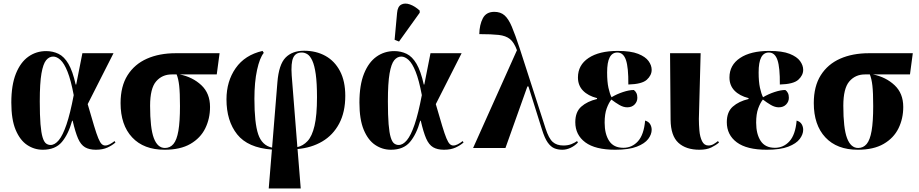

<svg xmlns="http://www.w3.org/2000/svg" viewBox="-20 -837 5196 1086"><path d="M222 10Q174 10 133.5 -17Q93 -44 68.5 -102.5Q44 -161 44 -257Q44 -356 70 -420.5Q96 -485 140.5 -516.5Q185 -548 241 -548Q279 -548 311 -532.5Q343 -517 367 -476Q391 -435 408 -359H411L446 -536H622L476 -248Q498 -172 512 -125.5Q526 -79 536 -55Q546 -31 555 -22.5Q564 -14 575 -14Q587 -14 600.5 -21Q614 -28 628 -39L633 -31Q615 -15 588 -2.5Q561 10 522 10Q485 10 461 -4Q437 -18 421.5 -53.5Q406 -89 391 -154H388Q367 -78 330 -34Q293 10 222 10ZM266 -17Q290 -17 312.5 -44Q335 -71 356 -132.5Q377 -194 397 -299Q381 -384 362 -431.5Q343 -479 322 -498Q301 -517 281 -517Q258 -517 241 -496.5Q224 -476 214.5 -421.5Q205 -367 205 -264Q205 -184 209 -135Q213 -86 221 -60Q229 -34 240.5 -25.5Q252 -17 266 -17Z M911 10Q793 10 727.5 -60Q662 -130 662 -254Q662 -349 701.5 -411.5Q741 -474 811 -505Q881 -536 974 -536H1222L1206 -416H997Q1070 -401 1119 -355Q1168 -309 1168 -232Q1168 -166 1141 -111Q1114 -56 1057 -23Q1000 10 911 10ZM913 0Q942 0 961 -22.5Q980 -45 989 -97Q998 -149 998 -237Q998 -313 993.5 -352.5Q989 -392 979 -416H951Q897 -416 863 -376.5Q829 -337 829 -239Q829 -112 850 -56Q871 0 913 0Z M1500 229 1518 9Q1382 -1 1321.5 -77Q1261 -153 1261 -275Q1261 -377 1313 -451.5Q1365 -526 1465 -549L1472 -538Q1449 -510 1434 -441.5Q1419 -373 1419 -278Q1419 -141 1440.5 -77.5Q1462 -14 1519 -2L1549 -371Q1557 -472 1595 -511Q1633 -550 1700 -550Q1768 -550 1820.5 -521Q1873 -492 1903 -435Q1933 -378 1933 -295Q1933 -203 1898.5 -138Q1864 -73 1803 -37Q1742 -1 1663 6L1681 229ZM1630 -410 1662 -5Q1694 -12 1719.5 -39Q1745 -66 1759 -125.5Q1773 -185 1773 -287Q1773 -367 1766 -417Q1759 -467 1746.5 -494Q1734 -521 1718.5 -530.5Q1703 -540 1687 -540Q1652 -540 1638.5 -510.5Q1625 -481 1630 -410Z M2191 10Q2143 10 2102.5 -17Q2062 -44 2037.5 -102.5Q2013 -161 2013 -257Q2013 -356 2039 -420.5Q2065 -485 2109.5 -516.5Q2154 -548 2210 -548Q2248 -548 2280 -532.5Q2312 -517 2336 -476Q2360 -435 2377 -359H2380L2415 -536H2591L2445 -248Q2467 -172 2481 -125.5Q2495 -79 2505 -55Q2515 -31 2524 -22.5Q2533 -14 2544 -14Q2556 -14 2569.5 -21Q2583 -28 2597 -39L2602 -31Q2584 -15 2557 -2.5Q2530 10 2491 10Q2454 10 2430 -4Q2406 -18 2390.5 -53.5Q2375 -89 2360 -154H2357Q2336 -78 2299 -34Q2262 10 2191 10ZM2235 -17Q2259 -17 2281.5 -44Q2304 -71 2325 -132.5Q2346 -194 2366 -299Q2350 -384 2331 -431.5Q2312 -479 2291 -498Q2270 -517 2250 -517Q2227 -517 2210 -496.5Q2193 -476 2183.5 -421.5Q2174 -367 2174 -264Q2174 -184 2178 -135Q2182 -86 2190 -60Q2198 -34 2209.5 -25.5Q2221 -17 2235 -17ZM2237 -602 2212 -612 2226 -764Q2229 -800 2249.5 -811Q2270 -822 2298.5 -812Q2327 -802 2354 -777V-765Z M2656 0 2904 -553Q2888 -597 2864.5 -616Q2841 -635 2800.5 -639.5Q2760 -644 2691 -644Q2692 -697 2711 -733.5Q2730 -770 2776 -770Q2811 -770 2833.5 -750.5Q2856 -731 2875 -686Q2894 -641 2919 -565L3066 -110Q3084 -54 3106.5 -34Q3129 -14 3167 -14Q3193 -14 3212.5 -22Q3232 -30 3244 -39L3249 -31Q3231 -12 3207.5 -1Q3184 10 3161 10Q3135 10 3115 1.5Q3095 -7 3078 -31Q3061 -55 3046 -103L2969 -348H2963L2839 0Z M3460 10Q3347 10 3290.5 -32Q3234 -74 3234 -146Q3234 -204 3268 -234Q3302 -264 3357 -277V-282Q3306 -295 3277.5 -324.5Q3249 -354 3249 -399Q3249 -469 3309 -509Q3369 -549 3474 -549Q3548 -549 3589.5 -532.5Q3631 -516 3648.5 -491.5Q3666 -467 3666 -442Q3666 -411 3638.5 -386Q3611 -361 3534 -359Q3535 -455 3520.5 -497.5Q3506 -540 3472 -540Q3443 -540 3428.5 -512.5Q3414 -485 3414 -427Q3414 -375 3421.5 -340.5Q3429 -306 3439 -287Q3469 -305 3504 -316.5Q3539 -328 3565 -328Q3574 -322 3579.5 -311Q3585 -300 3585 -284Q3585 -262 3569.5 -246Q3554 -230 3528 -230Q3506 -230 3483 -243.5Q3460 -257 3438 -274Q3423 -255 3411.5 -223.5Q3400 -192 3400 -143Q3400 -79 3425.5 -40Q3451 -1 3506 -1Q3555 -1 3588.5 -38Q3622 -75 3629 -155Q3649 -149 3657.5 -134.5Q3666 -120 3666 -103Q3666 -77 3646.5 -51Q3627 -25 3582 -7.5Q3537 10 3460 10Z M3936 10Q3860 10 3817 -29.5Q3774 -69 3773 -160L3770 -536H3943L3933 -164Q3933 -133 3936 -98Q3939 -63 3951 -38.5Q3963 -14 3987 -14Q4003 -14 4016.5 -22Q4030 -30 4041 -39L4047 -31Q4030 -16 4003.5 -3Q3977 10 3936 10Z M4317 10Q4204 10 4147.5 -32Q4091 -74 4091 -146Q4091 -204 4125 -234Q4159 -264 4214 -277V-282Q4163 -295 4134.5 -324.5Q4106 -354 4106 -399Q4106 -469 4166 -509Q4226 -549 4331 -549Q4405 -549 4446.5 -532.5Q4488 -516 4505.5 -491.5Q4523 -467 4523 -442Q4523 -411 4495.5 -386Q4468 -361 4391 -359Q4392 -455 4377.5 -497.5Q4363 -540 4329 -540Q4300 -540 4285.5 -512.5Q4271 -485 4271 -427Q4271 -375 4278.5 -340.5Q4286 -306 4296 -287Q4326 -305 4361 -316.5Q4396 -328 4422 -328Q4431 -322 4436.5 -311Q4442 -300 4442 -284Q4442 -262 4426.5 -246Q4411 -230 4385 -230Q4363 -230 4340 -243.5Q4317 -257 4295 -274Q4280 -255 4268.5 -223.5Q4257 -192 4257 -143Q4257 -79 4282.5 -40Q4308 -1 4363 -1Q4412 -1 4445.5 -38Q4479 -75 4486 -155Q4506 -149 4514.5 -134.5Q4523 -120 4523 -103Q4523 -77 4503.5 -51Q4484 -25 4439 -7.5Q4394 10 4317 10Z M4832 10Q4714 10 4648.5 -60Q4583 -130 4583 -254Q4583 -349 4622.5 -411.5Q4662 -474 4732 -505Q4802 -536 4895 -536H5143L5127 -416H4918Q4991 -401 5040 -355Q5089 -309 5089 -232Q5089 -166 5062 -111Q5035 -56 4978 -23Q4921 10 4832 10ZM4834 0Q4863 0 4882 -22.5Q4901 -45 4910 -97Q4919 -149 4919 -237Q4919 -313 4914.5 -352.5Q4910 -392 4900 -416H4872Q4818 -416 4784 -376.5Q4750 -337 4750 -239Q4750 -112 4771 -56Q4792 0 4834 0Z"/></svg>

Font: Noto Serif Display SemiCondensed ExtraBold
Style: Regular
Weight: 800
Width: 4
Designer: Monotype Design Team
Foundry: Monotype Imaging Inc.
Version: Version 2.009